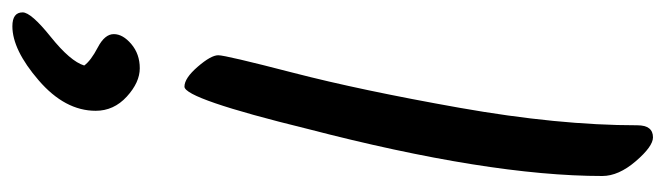

<svg xmlns="http://www.w3.org/2000/svg" viewBox="-456 -420 1101 318"><g transform="rotate(90 95.0 -260.5)"><path d="M227 -707Q227 -519 149 -219Q99 -15 79 -15Q65 -15 46 -37Q27 -59 27 -71Q27 -83 56 -195Q85 -307 114 -470.5Q143 -634 143 -765Q143 -791 163 -791Q178 -791 202.5 -762.5Q227 -734 227 -707ZM119 132Q119 183 68.5 226.5Q18 270 -21 270Q-44 270 -44 253Q-44 239 -3.5 206.5Q37 174 44 151Q36 140 14 128.5Q-8 117 -8 102Q-8 87 8.5 73Q25 59 48.5 59Q72 59 95.5 80.5Q119 102 119 132Z"/></g></svg>

Font: Kalam
Style: Regular
Weight: 400
Designer: Lipi Raval (Devanagari and Latin), Jonny Pinhorn (Latin)
Foundry: Indian Type Foundry
Version: Version 2.001;PS 1.0;hotconv 1.0.79;makeotf.lib2.5.61930; tt